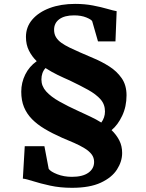

<svg xmlns="http://www.w3.org/2000/svg" viewBox="-20 -842 733 962"><path d="M202.5 -109.5 224 4Q233.5 18 266.8 31Q300 44 340.5 44Q394 44 422.8 23.5Q451.5 3 451.5 -30.5Q451.5 -52.5 438.8 -69Q426 -85.5 403.5 -99.2Q381 -113 352 -125.8Q323 -138.5 290.5 -152Q242 -173.5 204.2 -196Q166.5 -218.5 140.2 -245.2Q114 -272 100.2 -305.5Q86.5 -339 86.5 -382.5Q86.5 -428 106.5 -468.5Q126.5 -509 164 -535.5Q140 -558.5 125 -588.5Q110 -618.5 110 -657Q110 -707 141.8 -744Q173.5 -781 229.2 -801.8Q285 -822.5 356.5 -822.5Q404.5 -822.5 446 -814.5Q487.5 -806.5 518.2 -797.5Q549 -788.5 564.5 -786L558.5 -634.5H471L442 -735.5Q438 -744 412.5 -754.5Q387 -765 351 -765Q303.5 -765 277.2 -745.8Q251 -726.5 251 -693Q251 -671.5 260.5 -655.8Q270 -640 287.5 -627.5Q305 -615 328.8 -603.5Q352.5 -592 381 -579.5Q411 -566 450.5 -549.5Q490 -533 527.5 -509.2Q565 -485.5 589.5 -450.5Q614 -415.5 614 -364.5Q614 -308 592.2 -262Q570.5 -216 539 -190Q563 -167 577.5 -139Q592 -111 592 -75.5Q592 -33 566.2 7.2Q540.5 47.5 485.2 73.2Q430 99 340.5 99Q281 99 231 88Q181 77 146 65.8Q111 54.5 94.5 53L104 -109.5ZM373 -285.5Q390.5 -277.5 405.5 -270.5Q420.5 -263.5 434.2 -257Q448 -250.5 461 -243.5Q474 -236.5 487.5 -228Q496.5 -240 501.2 -254Q506 -268 506 -283.5Q506 -319 483.8 -344.2Q461.5 -369.5 421.5 -391.8Q381.5 -414 329 -439Q315 -445.5 299.5 -452.2Q284 -459 268.5 -466.8Q253 -474.5 237.8 -483Q222.5 -491.5 208 -501Q197.5 -489.5 192.5 -475Q187.5 -460.5 187.5 -443.5Q187.5 -410.5 211.2 -384Q235 -357.5 277 -333.8Q319 -310 373 -285.5Z"/></svg>

Font: Merriweather 60pt Black
Style: Regular
Weight: 900
Version: Version 2.100